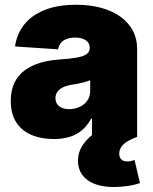

<svg xmlns="http://www.w3.org/2000/svg" viewBox="-20 -564 632 791"><path d="M201.7 8.8Q149.4 8.8 109.4 -8.3Q69.3 -25.4 46.9 -60.1Q24.4 -94.7 24.4 -147.9Q24.4 -192.4 39.6 -223.4Q54.7 -254.4 82 -274.4Q109.4 -294.4 145.5 -305.2Q181.6 -315.9 224.1 -318.8Q269.5 -321.8 297.1 -326.9Q324.7 -332 337.2 -341.3Q349.6 -350.6 349.6 -365.7V-367.7Q349.6 -380.9 342 -390.1Q334.5 -399.4 321 -404.3Q307.6 -409.2 289.1 -409.2Q270.5 -409.2 255.6 -403.8Q240.7 -398.4 231.4 -387.7Q222.2 -377 219.2 -360.8L42 -372.6Q48.8 -422.9 78.6 -461.4Q108.4 -500 162.4 -522.2Q216.3 -544.4 293.5 -544.4Q352.1 -544.4 398.7 -531.2Q445.3 -518.1 478 -493.9Q510.7 -469.7 527.8 -436.8Q544.9 -403.8 544.9 -364.3V0H358.9V-75.7H356Q338.9 -44.9 316.2 -26.4Q293.5 -7.8 264.9 0.5Q236.3 8.8 201.7 8.8ZM265.1 -114.3Q287.1 -114.3 306.9 -123Q326.7 -131.8 339.1 -148.7Q351.6 -165.5 351.6 -189.9V-233.4Q343.8 -230.5 335.2 -227.8Q326.7 -225.1 316.9 -222.7Q307.1 -220.2 296.4 -218.3Q285.6 -216.3 273.4 -214.4Q251.5 -210.9 237.1 -203.1Q222.7 -195.3 215.6 -184.3Q208.5 -173.3 208.5 -159.7Q208.5 -145 215.8 -134.8Q223.1 -124.5 235.8 -119.4Q248.5 -114.3 265.1 -114.3ZM449.7 206.5Q380.4 206.5 340.8 178Q301.3 149.4 301.3 98.1Q301.3 65.4 317.4 39.1Q333.5 12.7 359.4 -7.8L544.9 0Q502.9 15.6 487.1 32.2Q471.2 48.8 471.2 68.8Q471.2 84.5 479.7 92.8Q488.3 101.1 504.4 101.1Q512.2 101.1 519.8 99.4Q527.3 97.7 534.2 94.7L556.6 189.9Q536.6 197.8 506.3 202.1Q476.1 206.5 449.7 206.5Z"/></svg>

Font: Inter 20pt Black
Style: Regular
Weight: 900
Version: Version 4.001;git-66647c0bb